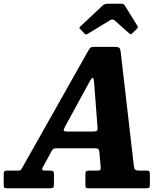

<svg xmlns="http://www.w3.org/2000/svg" viewBox="-76 -1012 898 1032"><path d="M-56 -20.5V-75Q-56 -86.5 -53 -90.8Q-50 -95 -38 -95H20Q34 -95 36.8 -99.5Q39.5 -104 44.5 -112L400.5 -743Q406.5 -752.5 411 -756.2Q415.5 -760 431.5 -760H540Q559.5 -760 564.8 -755.2Q570 -750.5 572.5 -735L643.5 -119.5Q645.5 -104 651.5 -99.5Q657.5 -95 675.5 -95H710Q721.5 -95 725.5 -92Q729.5 -89 729.5 -76.5V-20Q729.5 -7 726 -3.5Q722.5 0 709.5 0H400Q388.5 0 385.8 -3.5Q383 -7 383 -19V-73.5Q383 -87.5 386.8 -91.2Q390.5 -95 404.5 -95H444Q460 -95 463 -98.5Q466 -102 465 -116L458 -196Q456.5 -210 450.2 -212.5Q444 -215 427.5 -215H236.5Q221 -215 214.2 -213.2Q207.5 -211.5 202.5 -202L154.5 -114Q149 -103.5 151.2 -99.2Q153.5 -95 170 -95H196Q206 -95 210 -91.2Q214 -87.5 214 -76.5V-21Q214 -7.5 210 -3.8Q206 0 192.5 0H-35Q-49.5 0 -52.8 -3Q-56 -6 -56 -20.5ZM397.5 -558.5 274.5 -333Q267.5 -320 266.2 -312.5Q265 -305 287.5 -305H422.5Q442 -305 445.8 -309.8Q449.5 -314.5 448 -330L430.5 -559.5Q428.5 -576.5 427.8 -584.8Q427 -593 421.5 -593Q417 -593 411.2 -582.8Q405.5 -572.5 397.5 -558.5ZM377 -832.5 355 -856Q350 -861.5 350.8 -863.8Q351.5 -866 358 -872L477 -983.5Q486 -992 505 -992H572.5Q588.5 -992 594 -983.5L663.5 -871.5Q667.5 -865 660 -857.5L635 -833Q628 -827 626 -827.5Q624 -828 618.5 -832.5L540 -902.5Q529 -912 515 -903L394.5 -829.5Q387.5 -825.5 384.2 -826.8Q381 -828 377 -832.5Z"/></svg>

Font: Besley* Narrow
Style: Bold Italic
Weight: 700
Width: 4
Italic angle: -13°
Designer: Owen Earl
Foundry: indestructible type*
Version: Version 3.000; ttfautohint (v1.8.3)